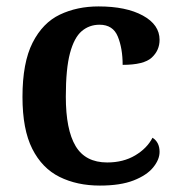

<svg xmlns="http://www.w3.org/2000/svg" viewBox="-20 -568 555 598"><path d="M291 10Q220 10 165.5 -17Q111 -44 80.5 -104.5Q50 -165 50 -266Q50 -373 81.5 -435Q113 -497 166.5 -522.5Q220 -548 287 -548Q373 -548 425 -519.5Q477 -491 477 -444Q477 -411 452.5 -388.5Q428 -366 362 -366Q362 -417 347 -454Q332 -491 290 -491Q258 -491 234.5 -471Q211 -451 198 -402.5Q185 -354 185 -267Q185 -164 215.5 -113Q246 -62 314 -62Q364 -62 401 -84Q438 -106 455 -139Q477 -125 477 -95Q477 -71 457 -46.5Q437 -22 396 -6Q355 10 291 10Z"/></svg>

Font: Noto Serif Tibetan SemiBold
Style: Regular
Weight: 600
Designer: Monotype Design Team
Foundry: Monotype Imaging Inc.
Version: Version 2.103; ttfautohint (v1.8.4.7-5d5b)